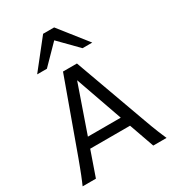

<svg xmlns="http://www.w3.org/2000/svg" viewBox="-229 -1122 1140 1253"><g transform="rotate(-30 340.5 -495.5)"><path d="M19.5 0Q25.9 -14.6 32.7 -30.8Q39.6 -46.9 47.6 -67.1Q55.7 -87.4 65.4 -113.3Q75.2 -139.2 87.9 -173.3L283.2 -712.9H388.2L583.5 -173.3Q595.7 -139.2 605.5 -113.3Q615.2 -87.4 623.5 -67.1Q631.8 -46.9 638.7 -30.8Q645.5 -14.6 651.9 0H551.8L485.4 -188H185.1L119.6 0ZM334.5 -617.7 211.4 -263.7H459ZM127.9 -781.2 293.9 -991.2H377L543 -781.2H469.7L335.4 -918L201.2 -781.2Z"/></g></svg>

Font: Andika DR AuSIL
Style: Regular
Weight: 400
Designer: Annie Olsen & Victor Gaultney
Foundry: SIL International
Version: Version 0.003